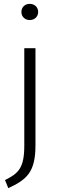

<svg xmlns="http://www.w3.org/2000/svg" viewBox="-20 -773 308 996"><path d="M134 -753C108 -753 91 -734 91 -711C91 -688 108 -669 134 -669C161 -669 178 -688 178 -711C178 -734 161 -753 134 -753ZM164 -523H106V-17C106 99 75 127 6 161L23 203C118 159 164 121 164 -19Z"/></svg>

Font: FiraGO Light
Style: Regular
Weight: 300
Designer: bBox Type
Foundry: bBox Type GmbH
Version: Version 1.001;PS 001.001;hotconv 1.0.88;makeotf.lib2.5.64775